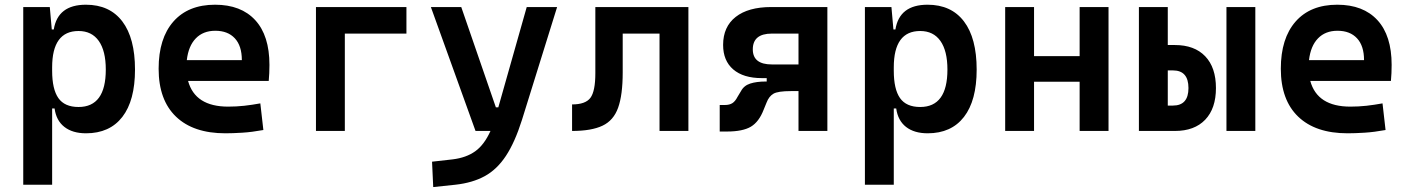

<svg xmlns="http://www.w3.org/2000/svg" viewBox="-20 -547 5899 802"><path d="M77.1 224.6V-517.6H188L196.3 -423.8H204.6Q221.2 -527.3 338.9 -527.3Q438 -527.3 491 -457.5Q543.9 -387.7 543.9 -256.3Q543.9 -127 491 -58.6Q438 9.8 339.4 9.8Q283.2 9.8 249 -16.8Q214.8 -43.5 208 -93.8H197.8V224.6ZM197.8 -251.5Q197.8 -174.3 223.9 -137.2Q250 -100.1 308.1 -100.1Q421.9 -100.1 421.9 -256.3Q421.9 -334.5 392.6 -376Q363.3 -417.5 308.1 -417.5Q197.8 -417.5 197.8 -265.6Z M921.4 9.8Q787.6 9.8 715.1 -59.8Q642.6 -129.4 642.6 -259.8Q642.6 -386.7 704.3 -457Q766.1 -527.3 878.4 -527.3Q986.8 -527.3 1046.1 -462.9Q1105.5 -398.4 1105.5 -275.9Q1105.5 -240.7 1102.5 -209H765.6Q794.9 -101.6 933.1 -101.6Q967.3 -101.6 1000.2 -105.2Q1033.2 -108.9 1067.4 -115.2L1080.1 -3.9Q1031.7 4.9 991.9 7.3Q952.1 9.8 921.4 9.8ZM760.3 -295.9H990.2Q990.2 -355.5 960.9 -387Q931.6 -418.5 879.4 -418.5Q828.6 -418.5 797.9 -386.7Q767.1 -355 760.3 -295.9Z M1299.8 0V-517.6H1677.7V-406.7H1420.4V0Z M1789.6 234.4 1784.7 128.4 1870.6 118.7Q1927.7 111.8 1965.3 84.7Q2002.9 57.6 2028.8 0H1966.3L1779.8 -517.6H1906.7L2051.3 -98.6H2061.5L2180.2 -517.6H2307.1L2160.2 -45.9Q2130.9 46.9 2093.5 103.8Q2056.2 160.6 2004.9 188.7Q1953.6 216.8 1882.3 224.6Z M2369.6 0V-110.8Q2425.8 -110.8 2446.3 -138.4Q2466.8 -166 2466.8 -241.2V-517.6H2855.5V0H2734.9V-406.7H2581.1V-244.6Q2581.1 -150.4 2562 -97.2Q2543 -43.9 2496.8 -22Q2450.7 0 2369.6 0Z M3162.6 -220.7Q3085 -220.7 3042.7 -257.1Q3000.5 -293.5 3000.5 -359.4Q3000.5 -435.1 3053 -476.3Q3105.5 -517.6 3201.7 -517.6H3436V0H3315.4V-166.5H3283.7Q3229.5 -166.5 3210.7 -155.5Q3191.9 -144.5 3182.1 -118.7L3169.9 -88.9Q3150.4 -38.1 3116.5 -17.8Q3082.5 2.4 3016.1 2.4H2986.3V-108.4H3007.3Q3027.3 -108.4 3039.3 -116.2Q3051.3 -124 3060.5 -142.1L3075.2 -166.5Q3087.4 -189.5 3113.8 -198Q3140.1 -206.5 3178.7 -206.5H3182.6V-220.7ZM3315.4 -277.8V-406.7H3204.1Q3124.5 -406.7 3124.5 -340.8Q3124.5 -277.8 3204.1 -277.8Z M3592.8 224.6V-517.6H3703.6L3711.9 -423.8H3720.2Q3736.8 -527.3 3854.5 -527.3Q3953.6 -527.3 4006.6 -457.5Q4059.6 -387.7 4059.6 -256.3Q4059.6 -127 4006.6 -58.6Q3953.6 9.8 3855 9.8Q3798.8 9.8 3764.6 -16.8Q3730.5 -43.5 3723.6 -93.8H3713.4V224.6ZM3713.4 -251.5Q3713.4 -174.3 3739.5 -137.2Q3765.6 -100.1 3823.7 -100.1Q3937.5 -100.1 3937.5 -256.3Q3937.5 -334.5 3908.2 -376Q3878.9 -417.5 3823.7 -417.5Q3713.4 -417.5 3713.4 -265.6Z M4489.7 0V-205.6H4299.3V0H4178.7V-517.6H4299.3V-312.5H4489.7V-517.6H4610.4V0Z M4737.3 0V-517.6H4857.9V-358.9H4887.7Q4969.2 -358.9 5014.2 -312Q5059.1 -265.1 5059.1 -179.2Q5059.1 -93.8 5014.2 -46.9Q4969.2 0 4887.7 0ZM5103 0V-517.6H5223.6V0ZM4857.9 -106H4879.4Q4944.3 -106 4944.3 -179.2Q4944.3 -252.9 4879.4 -252.9H4857.9Z M5608.9 9.8Q5475.1 9.8 5402.6 -59.8Q5330.1 -129.4 5330.1 -259.8Q5330.1 -386.7 5391.8 -457Q5453.6 -527.3 5565.9 -527.3Q5674.3 -527.3 5733.6 -462.9Q5793 -398.4 5793 -275.9Q5793 -240.7 5790 -209H5453.1Q5482.4 -101.6 5620.6 -101.6Q5654.8 -101.6 5687.7 -105.2Q5720.7 -108.9 5754.9 -115.2L5767.6 -3.9Q5719.2 4.9 5679.4 7.3Q5639.6 9.8 5608.9 9.8ZM5447.8 -295.9H5677.7Q5677.7 -355.5 5648.4 -387Q5619.1 -418.5 5566.9 -418.5Q5516.1 -418.5 5485.4 -386.7Q5454.6 -355 5447.8 -295.9Z"/></svg>

Font: CaskaydiaCove NF SemiBold
Style: Regular
Weight: 600
Designer: Aaron Bell
Foundry: Saja Typeworks
Version: Version 2111.001; VTT 6.35;Nerd Fonts 3.2.1